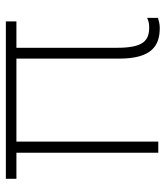

<svg xmlns="http://www.w3.org/2000/svg" viewBox="25 -585 565 655"><g transform="rotate(-90 307.5 -257.5)"><path d="M540 5C553 5 563 2 574 -1V-38C565 -34 556 -31 542 -31C498 -31 472 -49 472 -140V-484H562V-520H25V-484H114V0H152V-484H435V-134C435 -22 479 5 540 5Z"/></g></svg>

Font: Fixel Text ExtraLight
Style: Regular
Weight: 200
Width: 4
Designer: AlfaBravo + MacPaw
Foundry: Kyrylo Tkachov, Marchela Mozhyna, Serhii Makarenko, Maria Weinstein, Zakhar Kryvoshyya
Version: Version 1.211